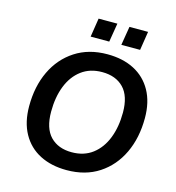

<svg xmlns="http://www.w3.org/2000/svg" viewBox="-130 -1015 1044 1136"><g transform="rotate(15 392.5 -447.5)"><path d="M381 10Q287 10 217 -26Q147 -62 108.5 -131.5Q70 -201 70 -299Q70 -420 114.5 -513.5Q159 -607 242 -661Q325 -715 439 -715Q534 -715 603.5 -679Q673 -643 711.5 -574Q750 -505 750 -407Q750 -286 705.5 -192Q661 -98 578.5 -44Q496 10 381 10ZM383 -100Q458 -100 510 -139.5Q562 -179 589 -248Q616 -317 616 -405Q616 -506 568 -555.5Q520 -605 436 -605Q362 -605 310 -566Q258 -527 231 -458.5Q204 -390 204 -301Q204 -199 252 -149.5Q300 -100 383 -100ZM503 -790 522 -905H636L618 -790ZM315 -790 333 -905H448L429 -790Z"/></g></svg>

Font: Nunito Sans
Style: Bold Italic
Weight: 700
Italic angle: -9°
Designer: Vernon Adams
Foundry: Vernon Adams
Version: Version 3.006; ttfautohint (v1.8.3)